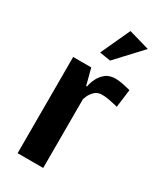

<svg xmlns="http://www.w3.org/2000/svg" viewBox="-186 -797 727 864"><g transform="rotate(30 177.5 -365.0)"><path d="M212 -569 155 -578 225 -730 333 -699ZM60 0V-500H154L176 -416H180Q180 -416 183.5 -430.5Q187 -445 197 -463.5Q207 -482 225.5 -496.5Q244 -511 275 -511Q291 -511 309.5 -507.5Q328 -504 341 -500.5Q354 -497 354 -497L342 -404Q342 -404 328 -407.5Q314 -411 294.5 -414.5Q275 -418 259 -418Q234 -418 219.5 -403Q205 -388 199 -373Q193 -358 193 -358V0Z"/></g></svg>

Font: Arsenal SC
Style: Bold
Weight: 700
Designer: Andrij Shevchenko
Foundry: Stairsfor
Version: Version 2.001; ttfautohint (v1.8.4.7-5d5b)